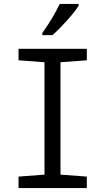

<svg xmlns="http://www.w3.org/2000/svg" viewBox="-20 -964 540 984"><path d="M75 -59 208 -69V-645L75 -655V-714H425V-655L290 -645V-69L425 -59V0H75ZM197 -795Q255 -877 286 -944H383V-935Q365 -905 323.5 -859Q282 -813 249 -784H197Z"/></svg>

Font: Noto Sans Mono UI Cond
Style: Regular
Weight: 400
Width: 3
Monospace: yes
Designer: Monotype Design team
Foundry: Monotype Imaging Inc.
Version: Version 1.000